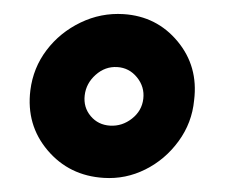

<svg xmlns="http://www.w3.org/2000/svg" viewBox="-20 -707 327 272"><path d="M23 -579Q27 -611 46 -636Q65 -661 94 -675Q123 -689 155 -687Q202 -684 231.5 -648.5Q261 -613 255 -565Q252 -533 233 -507Q214 -481 186 -467Q158 -453 127 -455Q78 -458 47.5 -494Q17 -530 23 -579ZM136 -529Q153 -528 167 -539Q181 -550 183 -567Q185 -584 174 -597.5Q163 -611 146 -612Q129 -613 115.5 -601Q102 -589 100 -572Q98 -555 108.5 -542.5Q119 -530 136 -529Z"/></svg>

Font: Josefin Sans Thin
Style: Bold Italic
Weight: 700
Italic angle: -7°
Version: Version 2.000